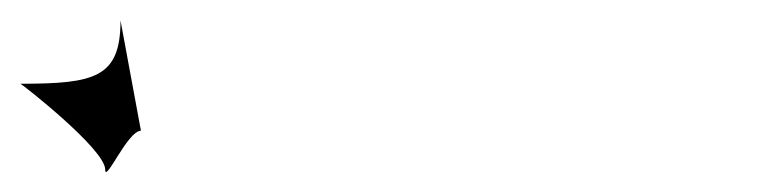

<svg xmlns="http://www.w3.org/2000/svg" viewBox="-138 -128 747 188"><path d="M0 0C-13 0 -35 52 -35 38C-35 18 -117 -46 -118 -46C-45 -46 -20 -52 -20 -108Z"/></svg>

Font: Hussar Ekologiczny
Style: Regular
Weight: 400
Foundry: Cannot Into Space Fonts
Version: Version 0.97